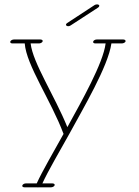

<svg xmlns="http://www.w3.org/2000/svg" viewBox="-20 -632 621 860"><path d="M285.6 -514.6C289.1 -514.6 293 -515.6 296.4 -518.1L419.4 -598.1C422.9 -600.6 424.8 -603.5 424.8 -606C424.8 -610.4 419.4 -612.3 414.6 -612.3C411.1 -612.3 406.7 -611.3 403.8 -609.4L280.8 -528.8C277.3 -526.4 275.4 -523.9 275.4 -521.5C275.4 -517.1 280.8 -514.6 285.6 -514.6ZM25.9 -443.8C25.9 -439.9 29.8 -437.5 35.6 -437.5H90.8C97.7 -340.3 209 -181.2 264.6 -32.2C222.2 44.4 168.9 135.3 144.5 189.5H95.7C88.9 189.5 82 193.4 80.1 198.2C78.1 203.1 82.5 207 89.4 207H146.5C147.5 207 148.4 207.5 149.4 207.5C150.9 207.5 152.3 207.5 153.8 207H208.5C215.3 207 222.7 203.1 224.6 198.2C226.6 193.4 221.7 189.5 214.8 189.5H169.9C194.3 135.7 248 43.9 291 -33.2C351.6 -145 464.8 -335.4 479 -437.5H525.9C532.7 -437.5 542.5 -441.9 542.5 -448.2C542.5 -452.1 538.1 -455.1 532.2 -455.1H413.1C406.2 -455.1 399.4 -451.2 397.5 -446.3C395.5 -441.4 399.9 -437.5 406.7 -437.5H453.1C442.4 -349.1 344.7 -177.2 281.7 -62.5C224.6 -203.6 127 -350.1 117.2 -437.5H154.8C161.6 -437.5 168.9 -441.4 170.9 -446.3C172.9 -451.2 168 -455.1 161.1 -455.1H42C35.2 -455.1 25.9 -450.7 25.9 -443.8Z"/></svg>

Font: WireWyrm
Style: Light
Weight: 200
Version: Version 001.000